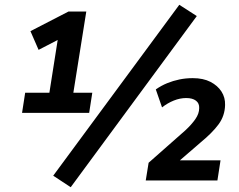

<svg xmlns="http://www.w3.org/2000/svg" viewBox="-20 -753 999 801"><path d="M72 -282 85 -366H186L226 -620L284 -619L141 -545L107 -623L266 -705H340L286 -366H365L352 -282ZM275 28 202 -20 728 -733 801 -686ZM588 0 600 -74 753 -209Q779 -233 795 -256Q811 -279 811 -302Q812 -322 797.5 -333Q783 -344 757 -344Q731 -344 705 -333.5Q679 -323 656 -305L630 -380Q653 -396 677.5 -406Q702 -416 728.5 -421.5Q755 -427 784 -427Q828 -427 858 -411.5Q888 -396 904 -371Q920 -346 919 -315Q918 -270 892 -234.5Q866 -199 816 -158L698 -56L697 -84H900L887 0Z"/></svg>

Font: Nunito Sans 12pt ExtraLight
Style: Italic
Weight: 200
Italic angle: -9°
Designer: Vernon Adams
Foundry: Vernon Adams
Version: Version 3.101;gftools[0.9.27]